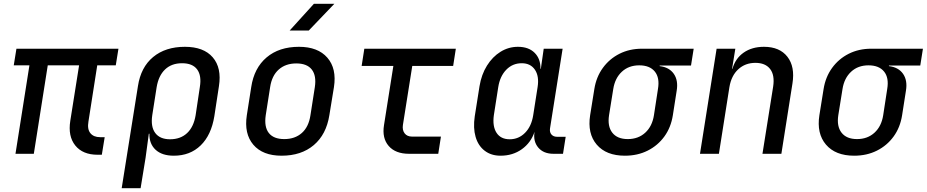

<svg xmlns="http://www.w3.org/2000/svg" viewBox="-20 -805 4851 1005"><path d="M491 5Q413 5 374 -43.5Q335 -92 348 -173L394 -463H230L157 0H61L134 -463H52L66 -550H600L586 -463H489L443 -169Q436 -129 453 -108Q470 -87 504 -87H528L513 5Z M617 180 702 -354Q717 -453 781.5 -506.5Q846 -560 948 -560Q1046 -560 1093.5 -505Q1141 -450 1126 -354L1102 -197Q1086 -98 1030.5 -44Q975 10 890 10Q828 10 794.5 -21Q761 -52 762 -105H759L742 21L716 180ZM870 -76Q925 -76 959.5 -108.5Q994 -141 1004 -202L1026 -349Q1036 -409 1012 -441.5Q988 -474 933 -474Q878 -474 844 -441.5Q810 -409 800 -349L777 -202Q768 -142 792.5 -109Q817 -76 870 -76Z M1454 10Q1355 10 1306 -47.5Q1257 -105 1272 -202L1295 -349Q1310 -449 1375.5 -504.5Q1441 -560 1545 -560Q1644 -560 1693.5 -503Q1743 -446 1728 -349L1704 -202Q1688 -101 1622.5 -45.5Q1557 10 1454 10ZM1468 -77Q1524 -77 1560 -109Q1596 -141 1605 -202L1628 -349Q1637 -409 1612 -441Q1587 -473 1531 -473Q1475 -473 1439 -441Q1403 -409 1394 -349L1371 -202Q1362 -141 1387 -109Q1412 -77 1468 -77ZM1496 -645 1623 -785H1730L1596 -645Z M2121 0Q2050 0 2014.5 -41Q1979 -82 1990 -150L2039 -460H1873L1887 -550H2366L2352 -460H2138L2089 -151Q2085 -124 2098 -107Q2111 -90 2137 -90H2288L2274 0Z M2600 10Q2551 10 2517 -16Q2483 -42 2469.5 -88.5Q2456 -135 2465 -196L2490 -354Q2500 -415 2529 -461.5Q2558 -508 2600 -534Q2642 -560 2691 -560Q2747 -560 2778.5 -528.5Q2810 -497 2809 -445H2811L2826 -550H2925L2859 -133Q2856 -113 2866.5 -101Q2877 -89 2896 -89H2941L2927 0H2877Q2825 0 2797.5 -32.5Q2770 -65 2778 -115Q2759 -58 2711.5 -24Q2664 10 2600 10ZM2648 -76Q2695 -76 2728.5 -110Q2762 -144 2771 -202L2794 -349Q2803 -406 2780 -440Q2757 -474 2711 -474Q2663 -474 2630 -440Q2597 -406 2588 -349L2565 -202Q2557 -144 2579 -110Q2601 -76 2648 -76Z M3251 10Q3153 10 3103.5 -48Q3054 -106 3069 -202L3091 -339Q3101 -402 3135.5 -449.5Q3170 -497 3222.5 -523.5Q3275 -550 3340 -550H3611L3597 -462H3433V-459Q3483 -453 3507 -418.5Q3531 -384 3522 -330L3502 -202Q3492 -138 3457.5 -90.5Q3423 -43 3370 -16.5Q3317 10 3251 10ZM3266 -77Q3321 -77 3357.5 -110.5Q3394 -144 3403 -202L3424 -339Q3434 -398 3407.5 -430.5Q3381 -463 3326 -463Q3271 -463 3235 -429.5Q3199 -396 3190 -339L3168 -202Q3159 -144 3185 -110.5Q3211 -77 3266 -77Z M3644 0 3731 -550H3829L3812 -445H3814Q3829 -499 3872.5 -529.5Q3916 -560 3979 -560Q4061 -560 4101.5 -508Q4142 -456 4128 -368L4070 0H3971L4027 -352Q4036 -412 4011 -444Q3986 -476 3934 -476Q3881 -476 3844.5 -442.5Q3808 -409 3798 -349L3743 0Z M4451 10Q4353 10 4303.5 -48Q4254 -106 4269 -202L4291 -339Q4301 -402 4335.5 -449.5Q4370 -497 4422.5 -523.5Q4475 -550 4540 -550H4811L4797 -462H4633V-459Q4683 -453 4707 -418.5Q4731 -384 4722 -330L4702 -202Q4692 -138 4657.5 -90.5Q4623 -43 4570 -16.5Q4517 10 4451 10ZM4466 -77Q4521 -77 4557.5 -110.5Q4594 -144 4603 -202L4624 -339Q4634 -398 4607.5 -430.5Q4581 -463 4526 -463Q4471 -463 4435 -429.5Q4399 -396 4390 -339L4368 -202Q4359 -144 4385 -110.5Q4411 -77 4466 -77Z"/></svg>

Font: JetBrains Mono NL Medium
Style: Italic
Weight: 500
Italic angle: -9°
Monospace: yes
Designer: Philipp Nurullin, Konstantin Bulenkov
Foundry: JetBrains
Version: Version 2.305; ttfautohint (v1.8.4.7-5d5b)